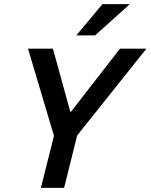

<svg xmlns="http://www.w3.org/2000/svg" viewBox="-20 -911 730 931"><path d="M178.3 0 241.7 -252.5 115.8 -675H236.7L320.8 -369.2H324.2L561.7 -675H690L354.2 -254.2L290.8 0ZM351.7 -739.2 352.5 -742.5 476.7 -890.8H606.7L605.8 -887.5L440.8 -739.2Z"/></svg>

Font: Funnel Sans Medium
Style: Italic
Weight: 500
Italic angle: -14.036°
Version: Version 1.000; Beta; Release 5; Build 24; ttfautohint (v1.8.